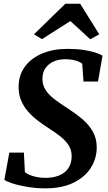

<svg xmlns="http://www.w3.org/2000/svg" viewBox="-20 -1019 588 1050"><path d="M228.6 11Q177.3 11 130.3 3.1Q83.2 -4.7 49.3 -15.6Q15.5 -26.5 3.9 -35.5L31 -184.3H110.7L116.1 -77.4Q134 -63.4 164.3 -54.9Q194.6 -46.4 227.4 -46.4Q261.8 -46.4 288.4 -54.3Q315 -62.1 333.5 -77.1Q352 -92.2 361.7 -113.9Q371.5 -135.7 371.9 -163.3Q372.5 -194.9 357.7 -220.5Q342.8 -246.2 314 -269.8Q285.2 -293.4 243.8 -319.4Q212.9 -339 183.9 -361.6Q154.9 -384.2 131.8 -410.9Q108.8 -437.6 95.3 -470.1Q81.9 -502.5 81.8 -541.4Q81.6 -608.4 116.7 -655.3Q151.7 -702.2 211.8 -726.9Q271.9 -751.7 346.4 -751.7Q397.6 -751.7 435.8 -746.1Q474 -740.6 500.1 -732Q526.2 -723.5 540.7 -714.5L516 -573.3H436.5L429.7 -670.3Q414.6 -682.2 390.6 -688.6Q366.5 -695 335.9 -695Q300.4 -695 272.5 -682.3Q244.6 -669.7 228.4 -645.9Q212.2 -622.2 212 -588.7Q211.9 -553.5 229.6 -526.5Q247.3 -499.5 279.4 -475.2Q311.4 -450.9 354.8 -423.3Q394.6 -397.9 429.7 -368.2Q464.8 -338.5 486.8 -300.8Q508.8 -263.2 509 -213.6Q509.1 -151.8 476.4 -100.8Q443.7 -49.8 381.2 -19.4Q318.7 11 228.6 11ZM165.8 -831.4 337.8 -998.7H418.4L522.9 -831.1L473.3 -804.3Q446.4 -829 419.4 -854.1Q392.3 -879.2 364.9 -903.8Q326 -879.2 287.2 -854.4Q248.5 -829.5 209.5 -804.9Z"/></svg>

Font: Merriweather 7pt Light
Style: Italic
Weight: 300
Italic angle: -7.8°
Designer: Eben Sorkin
Foundry: Eben Sorkin
Version: Version 2.200;gftools[0.9.31]